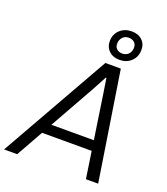

<svg xmlns="http://www.w3.org/2000/svg" viewBox="-200 -1091 1051 1208"><g transform="rotate(20 326.0 -486.5)"><path d="M-29.3 0 383.4 -729H486.9L600.6 0H518.6L437.1 -544.7L421.6 -643.4H417.4L366.4 -548.3L58.4 0ZM148.6 -180 183.3 -247.6H493.6L501.9 -180ZM458.9 -777.7Q415.1 -777.7 388.2 -803.9Q361.3 -830 362.3 -872Q364.3 -917 395.1 -944.9Q426 -972.9 473.1 -972.9Q516.7 -972.9 543.6 -947.2Q570.4 -921.6 568.4 -879.3Q567.1 -835 536.6 -806.4Q506.1 -777.7 458.9 -777.7ZM461.7 -820.9Q487 -820.9 503 -836.7Q519 -852.6 520 -878.7Q520.7 -902.9 505.9 -915.9Q491 -929 468.6 -929Q443 -929 427.7 -912.2Q412.4 -895.4 411.4 -871.9Q410.4 -847.3 425.1 -834.1Q439.7 -820.9 461.7 -820.9Z"/></g></svg>

Font: Mona Sans ExtraLight
Style: Italic
Weight: 200
Italic angle: -11.6951°
Designer: Deni Anggara
Foundry: GitHub
Version: Version 2.000